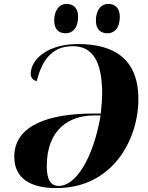

<svg xmlns="http://www.w3.org/2000/svg" viewBox="-20 -951 757 981"><path d="M529 -781C560 -781 592 -802 592 -866C592 -909 568 -931 534 -931C494 -931 470 -897 470 -846C470 -802 493 -781 529 -781ZM315 -781C346 -781 379 -802 379 -866C379 -909 356 -931 320 -931C282 -931 257 -897 257 -846C257 -802 280 -781 315 -781ZM267 10C554 11 687 -236 687 -445C687 -651 561 -726 379 -726C222 -726 137 -647 137 -573C137 -553 151 -539 168 -537C198 -657 255 -715 352 -715C457 -715 501 -632 502 -475C502 -447 499 -404 495 -371H461C232 -371 53 -313 53 -150C53 -40 135 10 267 10ZM281 -1C239 -1 219 -33 219 -102C219 -291 335 -361 459 -361H494C456 -139 366 -1 281 -1Z"/></svg>

Font: Noto Serif Display ExtraBold
Style: Italic
Weight: 800
Italic angle: -12°
Designer: Monotype Design Team
Foundry: Monotype Imaging Inc.
Version: Version 2.009